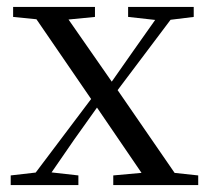

<svg xmlns="http://www.w3.org/2000/svg" viewBox="-20 -536 604 556"><path d="M11 0V-28L98 -38H118L207 -28V0ZM56 0 270 -284 291 -264H289L195 -132L104 0ZM308 0V-28L429 -39H451L554 -28V0ZM295 -241 275 -263H278L367 -390L456 -516H502ZM414 0 253 -236 61 -516H153L311 -289L510 0ZM18 -487V-516H255V-487L153 -477H118ZM351 -487V-516H541V-487L460 -477H441Z"/></svg>

Font: Noto Serif TC
Style: Regular
Weight: 400
Designer: Ryoko NISHIZUKA  (kana & ideographs); Frank Grießhammer (Latin, Greek & Cyrillic); Wenlong ZHANG  (bopomofo); Sandoll Co
Foundry: Adobe
Version: Version 2.003-H1;hotconv 1.1.1;makeotfexe 2.6.0